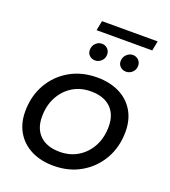

<svg xmlns="http://www.w3.org/2000/svg" viewBox="-150 -945 936 1060"><g transform="rotate(20 317.5 -415.0)"><path d="M287 6Q211 6 155 -22.5Q99 -51 68.5 -102.5Q38 -154 38 -223Q38 -313 78 -383.5Q118 -454 188 -494.5Q258 -535 349 -535Q424 -535 480 -507Q536 -479 566.5 -427.5Q597 -376 597 -307Q597 -217 557 -146.5Q517 -76 447 -35Q377 6 287 6ZM293 -78Q353 -78 400 -107Q447 -136 473.5 -186.5Q500 -237 500 -302Q500 -372 459 -411.5Q418 -451 342 -451Q282 -451 235.5 -422.5Q189 -394 162 -343.5Q135 -293 135 -227Q135 -157 176 -117.5Q217 -78 293 -78ZM485 -619Q466 -619 452 -631.5Q438 -644 438 -664Q438 -687 454 -703Q470 -719 491 -719Q511 -719 524.5 -705.5Q538 -692 538 -673Q538 -649 522 -634Q506 -619 485 -619ZM304 -619Q284 -619 270.5 -631.5Q257 -644 257 -664Q257 -687 272.5 -703Q288 -719 309 -719Q329 -719 342.5 -705.5Q356 -692 356 -673Q356 -649 340 -634Q324 -619 304 -619ZM255 -779 266 -836H593L582 -779Z"/></g></svg>

Font: Montserrat Medium
Style: Italic
Weight: 500
Italic angle: -11.3°
Designer: Julieta Ulanovsky
Foundry: Julieta Ulanovsky
Version: Version 9.000; ttfautohint (v1.8.4.7-5d5b)